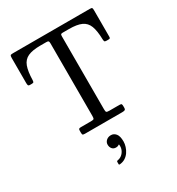

<svg xmlns="http://www.w3.org/2000/svg" viewBox="-241 -900 1257 1362"><g transform="rotate(-30 387.5 -219.0)"><path d="M210 -20.5Q210 -6.5 214.2 -3.2Q218.5 0 233 0H536Q549.5 0 557.2 -3Q565 -6 565 -21V-30.5Q565 -46 562 -50.5Q559 -55 544 -55H462Q443.5 -55 439.2 -59.8Q435 -64.5 435 -83.5V-678.5Q435 -692 438 -696Q441 -700 454 -700H505Q570 -700 606.2 -683.5Q642.5 -667 657.8 -627.5Q673 -588 674.5 -518.5Q675 -506.5 677.5 -500.8Q680 -495 694 -495H706Q717.5 -495 721.2 -497.2Q725 -499.5 725 -510.5V-726.5Q725 -741.5 721.8 -745.8Q718.5 -750 704 -750H74Q57 -750 53.5 -745.5Q50 -741 50 -723.5V-520.5Q50 -509.5 52.2 -502.2Q54.5 -495 67 -495H81Q94 -495 96.8 -499.5Q99.5 -504 100 -515.5Q101.5 -586 116.5 -626.2Q131.5 -666.5 168 -683.2Q204.5 -700 270 -700H318Q332 -700 336 -696Q340 -692 340 -677.5V-82.5Q340 -64 335.5 -59.5Q331 -55 313 -55H231Q220 -55 215 -52.2Q210 -49.5 210 -37.5ZM331.5 148Q331.5 168 342.8 181.5Q354 195 374 195Q387.5 195 394.5 190Q398 187.5 400.2 186.5Q402.5 185.5 403 190.5Q405.5 213.5 397 232.5Q388.5 251.5 373.5 263.8Q358.5 276 340 279Q330 280.5 330 288V305.5Q330 310.5 332.2 311.2Q334.5 312 339 311.5Q364 309 383 296.8Q402 284.5 414.8 265.8Q427.5 247 434.2 225.5Q441 204 441 184Q441 140 424.8 120.2Q408.5 100.5 385 100.5Q362 100.5 346.8 114.2Q331.5 128 331.5 148Z"/></g></svg>

Font: Besley
Style: Regular
Weight: 400
Designer: Owen Earl
Foundry: indestructible type*
Version: Version 4.000